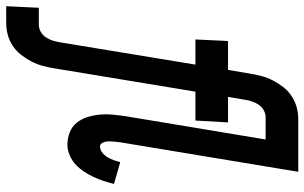

<svg xmlns="http://www.w3.org/2000/svg" viewBox="-279 -574 980 618"><g transform="rotate(90 211.0 -265.0)"><path d="M-78 205 -73 100H-18Q-7 100 4 94Q15 88 22 77.5Q29 67 32.5 56Q36 45 38 33L110 -404H29L34 -509H127L139 -580Q142 -599 147 -617.5Q152 -636 161 -653.5Q170 -671 182.5 -687Q195 -703 212 -714Q229 -725 247.5 -730Q266 -735 285 -735H290V-734V-733V-732V-727L289 -722V-712V-708L288 -704V-700L287 -684V-683L286 -665V-654L285 -647V-640V-632V-630H279Q268 -630 257 -624Q246 -618 239 -607.5Q232 -597 228.5 -586Q225 -575 223 -563L214 -509H296L290 -404H197L122 50Q119 69 114 87.5Q109 106 100 123.5Q91 141 78.5 157Q66 173 49.5 184Q33 195 14 200Q-5 205 -23 205ZM368 8Q347 8 328 0.5Q309 -7 297 -22Q285 -37 279 -56Q273 -75 271 -95.5Q269 -116 271 -137Q273 -158 276 -179L351 -630H285V-632V-640V-647L286 -654V-665L287 -683V-684L288 -700V-704L289 -708V-712V-722L290 -727V-732V-733V-734V-735H455L360 -162Q359 -155 358.5 -149Q358 -143 357.5 -137Q357 -131 357 -125Q357 -119 358.5 -113Q360 -107 363.5 -102Q367 -97 373 -97Q384 -97 393 -104Q402 -111 408 -121Q414 -131 417.5 -141Q421 -151 424 -162L494 -142Q490 -125 484.5 -108.5Q479 -92 471.5 -76Q464 -60 454 -45Q444 -30 431 -18Q418 -6 401 1Q384 8 368 8Z"/></g></svg>

Font: Iosevka Slab Extrabold
Style: Italic
Weight: 800
Italic angle: -9°
Monospace: yes
Designer: Belleve Invis
Foundry: Belleve Invis
Version: Version 11.1.0; ttfautohint (v1.8.3)